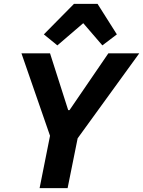

<svg xmlns="http://www.w3.org/2000/svg" viewBox="-20 -974 741 994"><path d="M363 -954 207 -796 277 -739 411 -854 510 -739 585 -796 485 -954ZM330 0 382 -258 701 -698H541L340 -404H333L239 -698H91L239 -271L185 0Z"/></svg>

Font: Braiins Sans
Style: Bold Italic
Weight: 700
Italic angle: -11.31°
Designer: Mike Abbink, Paul van der Laan, Pieter van Rosmalen, Jiri Chlebus, Lubos Buracinsky
Foundry: Bold Monday, Sudetype
Version: Version 1.000;hotconv 1.0.109;makeotfexe 2.5.65596